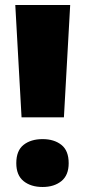

<svg xmlns="http://www.w3.org/2000/svg" viewBox="-20 -978 340 766"><path d="M235 -510H66L41 -958H260ZM45 -327Q45 -377 74 -400Q103 -423 150 -423Q196 -423 225 -400Q254 -377 254 -327Q254 -279 225 -255.5Q196 -232 150 -232Q103 -232 74 -255.5Q45 -279 45 -327Z"/></svg>

Font: Noto Sans Khmer UI Condensed Black
Style: Regular
Weight: 900
Width: 3
Designer: Danh Hong and the Monotype Design Team
Foundry: Monotype Imaging Inc.
Version: Version 2.002; ttfautohint (v1.8.4.7-5d5b)